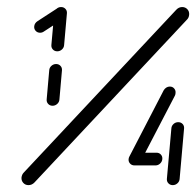

<svg xmlns="http://www.w3.org/2000/svg" viewBox="-20 -539 571 559"><path d="M133 -231.1Q125.2 -231.1 120.2 -236.5Q115.2 -241.9 115.9 -249.6L123.3 -334.1Q123.7 -341.9 129.6 -347.2Q135.6 -352.6 143.3 -352.6Q151.1 -352.6 156.1 -347.2Q161.1 -341.9 160.4 -334.1L153 -249.6Q152.6 -241.9 146.7 -236.5Q140.7 -231.1 133 -231.1ZM157.8 -518.5Q165.6 -518.5 170.6 -513.1Q175.6 -507.8 174.8 -500Q174.4 -495.6 171.9 -491.5Q169.3 -487.4 165.6 -484.8L107.4 -447Q102.6 -443.7 96.7 -443.7Q88.9 -443.7 83.9 -449.1Q78.9 -454.4 79.6 -462.2Q80 -467 82.6 -470.9Q85.2 -474.8 89.3 -477.4L147.4 -515.2Q151.9 -518.5 157.8 -518.5ZM146.7 -389.6Q138.9 -389.6 133.9 -395Q128.9 -400.4 129.6 -408.1L137.8 -500Q138.5 -507.8 144.3 -513.1Q150 -518.5 157.8 -518.5Q165.6 -518.5 170.6 -513.1Q175.6 -507.8 174.8 -500L166.7 -408.1Q166.3 -400.4 160.4 -395Q154.4 -389.6 146.7 -389.6ZM510.4 -518.5Q519.6 -518.5 525.6 -512Q531.5 -505.6 530.7 -496.3Q530 -487.4 524.4 -481.9L80.4 -7.8Q77 -4.1 72.4 -2Q67.8 0 63 0Q53.7 0 47.8 -6.5Q41.9 -13 42.6 -22.2Q43.7 -31.1 49.3 -36.7L493.3 -510.7Q496.7 -514.4 501.1 -516.5Q505.6 -518.5 510.4 -518.5ZM452.6 -75.9Q451.9 -68.1 446.1 -62.8Q440.4 -57.4 432.6 -57.4H373L375.9 -94.4H435.6Q443.3 -94.4 448.3 -89.1Q453.3 -83.7 452.6 -75.9ZM498.9 -183.3Q506.7 -183.3 511.7 -178Q516.7 -172.6 515.9 -164.8L503 -18.5Q502.6 -10.7 496.7 -5.4Q490.7 0 483 0Q475.2 0 470.2 -5.4Q465.2 -10.7 465.9 -18.5L478.9 -164.8Q479.3 -172.6 485.2 -178Q491.1 -183.3 498.9 -183.3ZM371.5 -57.4Q363.7 -57.4 358.7 -62.8Q353.7 -68.1 354.4 -75.9Q355.2 -81.1 356.7 -83.3L456.7 -276.3Q459.6 -281.1 464.3 -284.1Q468.9 -287 474.4 -287Q482.2 -287 487 -281.5Q491.9 -275.9 491.1 -268.5Q491.1 -264.4 489.3 -260.7L389.3 -68.5Q386.7 -63.3 382 -60.4Q377.4 -57.4 371.5 -57.4Z"/></svg>

Font: 26F Galaxy Sans Oblique
Style: Regular
Weight: 400
Italic angle: -5°
Designer: C₂₉H₂₅N₃O₅
Version: Version 1.200;FEAKit 1.0